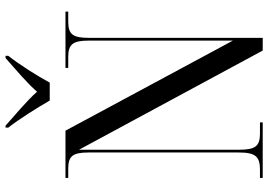

<svg xmlns="http://www.w3.org/2000/svg" viewBox="-158 -813 971 695"><g transform="rotate(-90 327.5 -465.5)"><path d="M311 -771H376C400 -816 442 -882 473 -921V-931H465C427 -897 377 -856 343 -817C309 -855 257 -898 220 -931H213V-921C244 -882 285 -816 311 -771ZM31 0H232V-10H192C146 -10 133 -26 133 -86V-665L492 0H538V-629C538 -688 551 -704 597 -704H633V-714H429V-704H469C514 -704 528 -688 528 -630V-108L202 -714H31V-704H64C109 -704 123 -689 123 -631V-86C123 -26 108 -10 61 -10H31Z"/></g></svg>

Font: Noto Serif Display Condensed
Style: Regular
Weight: 400
Width: 3
Designer: Monotype Design Team
Foundry: Monotype Imaging Inc.
Version: Version 2.009